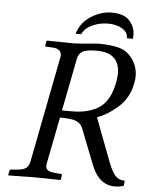

<svg xmlns="http://www.w3.org/2000/svg" viewBox="-56 -850 686 905"><g transform="rotate(5 287.0 -397.5)"><path d="M380.9 -620.1Q333 -620.1 314 -609.1Q294.9 -598.1 291 -574.2L242.2 -325.2H290Q369.1 -325.2 418.5 -358.2Q467.8 -391.1 484.9 -478Q489.3 -502 489.7 -521.5Q489.3 -620.1 380.9 -620.1ZM387.2 -653.8Q442.4 -653.8 480.2 -644.3Q518.1 -634.8 543 -604Q573.7 -566.4 574.2 -516.6Q574.2 -499.5 569.8 -479Q555.7 -410.2 505.9 -366.7Q456.1 -323.2 409.2 -308.1L488.8 -98.1Q503.9 -59.1 520.5 -40Q537.1 -21 565.9 -21L563 2.9Q547.9 9.8 521 9.8Q446.8 9.8 411.1 -79.1L342.8 -252.9Q334 -272.9 312.5 -282Q291 -291 235.8 -291L192.9 -71.8Q191.4 -64.5 191.4 -59.1Q191.4 -44.4 201.9 -37.6Q212.4 -30.8 236.8 -28.8L262.2 -26.9Q270 -26.9 268.1 -19L265.1 0L262.2 2Q172.4 0 140.1 0Q107.9 0 18.1 2L16.1 0L20 -19Q22 -26.9 28.8 -26.9L54.2 -28.8Q84 -30.8 97.4 -40.8Q110.8 -50.8 115.2 -71.8L212.9 -574.2Q213.9 -579.1 213.9 -583.5Q213.9 -599.6 203.1 -607.4Q192.4 -615.2 179.2 -616.2L142.1 -618.2Q136.2 -618.2 137.2 -624L141.1 -645L144 -647Q233.9 -645 265.1 -645Q286.1 -645 331.8 -649.4Q377.4 -653.8 387.2 -653.8ZM435.1 -805.2Q495.1 -805.2 521 -775.6Q546.9 -746.1 546.9 -708Q546.9 -696.8 545.9 -690.9H517.1V-693.8Q517.1 -719.7 490 -735.8Q462.9 -752 422.9 -752Q382.8 -752 347.9 -735.6Q313 -719.2 300.8 -690.9H274.9Q290 -744.1 338.1 -774.7Q386.2 -805.2 435.1 -805.2Z"/></g></svg>

Font: Linux Libertine
Style: Italic
Weight: 400
Italic angle: -12°
Designer: Philipp H. Poll
Foundry: Philipp H. Poll
Version: Version 5.1.6 ; ttfautohint (v0.9)